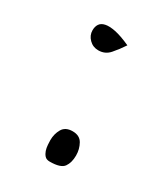

<svg xmlns="http://www.w3.org/2000/svg" viewBox="-91 -416 335 387"><g transform="rotate(30 76.5 -222.0)"><path d="M63.5 -112.3Q63.5 -127 70.3 -138.7Q77.1 -150.4 93.8 -150.4Q110.4 -150.4 117.2 -138.2Q124 -126 124 -111.3Q124 -94.7 116.7 -84.5Q109.4 -74.2 84 -74.2Q76.2 -74.2 72.3 -78.6Q68.4 -83 66.4 -88.9Q64.5 -94.7 64 -101.6Q63.5 -108.4 63.5 -112.3ZM26.4 -346.7Q26.4 -355.5 30.3 -361.3Q34.2 -367.2 43 -369.1Q51.8 -371.1 66.4 -368.2Q81.1 -365.2 102.5 -355.5Q92.8 -340.8 82.5 -329.1Q72.3 -317.4 56.6 -317.4Q43.9 -317.4 35.2 -326.2Q26.4 -335 26.4 -346.7Z"/></g></svg>

Font: Annie Use Your Telescope
Style: Regular
Weight: 400
Designer: Kimberly Geswein
Foundry: Kimberly Geswein
Version: Version 1.002 2001